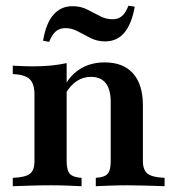

<svg xmlns="http://www.w3.org/2000/svg" viewBox="-20 -644 603 664"><path d="M311.3 0V-29Q341.1 -30.6 352 -42.7Q362.9 -54.8 362.9 -87.1V-291.1Q362.9 -334.7 345.6 -356.5Q328.2 -378.2 294.4 -378.2Q267.7 -378.2 245.6 -363.7Q223.4 -349.2 206.5 -320.2L207.3 -353.2Q227.4 -388.7 262.1 -408.5Q296.8 -428.2 341.9 -428.2Q406.5 -428.2 440.3 -389.9Q474.2 -351.6 474.2 -279.8V-87.1Q474.2 -55.6 490.7 -43.1Q507.3 -30.6 549.2 -29V0Q537.1 -0.8 516.1 -1.2Q495.2 -1.6 470.2 -2.4Q445.2 -3.2 421 -3.2Q388.7 -3.2 357.7 -2Q326.6 -0.8 311.3 0ZM24.2 0V-29Q66.9 -30.6 83.1 -42.7Q99.2 -54.8 99.2 -87.1V-316.9Q99.2 -354.8 82.3 -370.6Q65.3 -386.3 24.2 -387.9V-416.9Q41.1 -416.1 57.7 -415.3Q74.2 -414.5 91.9 -414.5Q126.6 -414.5 156 -417.3Q185.5 -420.2 210.5 -425.8V-87.1Q210.5 -54.8 221.8 -42.7Q233.1 -30.6 262.1 -29V0Q244.4 -0.8 215.7 -2Q187.1 -3.2 155.6 -3.2Q121 -3.2 83.9 -2Q46.8 -0.8 24.2 0ZM343.5 -500.8Q316.1 -500.8 293.1 -512.5Q270.2 -524.2 249.2 -535.5Q228.2 -546.8 205.6 -546.8Q186.3 -546.8 173 -535.5Q159.7 -524.2 150 -499.2L129 -503.2Q138.7 -562.9 164.5 -592.7Q190.3 -622.6 230.6 -622.6Q258.9 -622.6 281.5 -611.3Q304 -600 325 -588.7Q346 -577.4 369.4 -577.4Q388.7 -577.4 401.6 -588.3Q414.5 -599.2 424.2 -624.2L446 -621Q435.5 -561.3 410.1 -531Q384.7 -500.8 343.5 -500.8Z"/></svg>

Font: Playfair
Style: Bold
Weight: 700
Designer: Claus Eggers Sørensen
Foundry: Claus Eggers Sørensen
Version: Version 2.001;gftools[0.9.30]